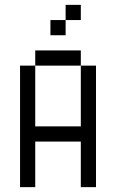

<svg xmlns="http://www.w3.org/2000/svg" viewBox="-20 -770 478 790"><path d="M62.5 -500H125V-250H312.5V-500H375V0H312.5V-187.5H125V0H62.5ZM125 -562.5H312.5V-500H125ZM187.5 -687.5H250V-625H187.5ZM250 -750H312.5V-687.5H250Z"/></svg>

Font: Pixel Operator
Style: Regular
Weight: 400
Designer: Jayvee Enaguas (HarvettFox96)
Version: 2016.04.25